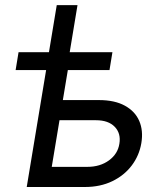

<svg xmlns="http://www.w3.org/2000/svg" viewBox="-20 -748 648 768"><path d="M42.5 -467.8 54.2 -539.1H429.7L418 -467.8ZM175.8 -539.1 207 -727.5H290L258.8 -539.1ZM218.3 -347.7H375.5Q438.5 -347.7 479.2 -325.4Q520 -303.2 536.9 -264.4Q553.7 -225.6 545.4 -175.8Q537.1 -126 507.1 -86.2Q477.1 -46.4 429.2 -23.2Q381.3 0 319.3 0H86.9L176.3 -539.1H263.2L187 -80.6H329.6Q380.4 -80.6 415.8 -106.4Q451.2 -132.3 457.5 -172.9Q464.4 -214.4 439 -240.7Q413.6 -267.1 363.8 -267.1H204.6Z"/></svg>

Font: Inter 18pt
Style: Italic
Weight: 400
Italic angle: -9.3988°
Designer: Rasmus Andersson
Foundry: rsms
Version: Version 4.001;git-66647c0bb